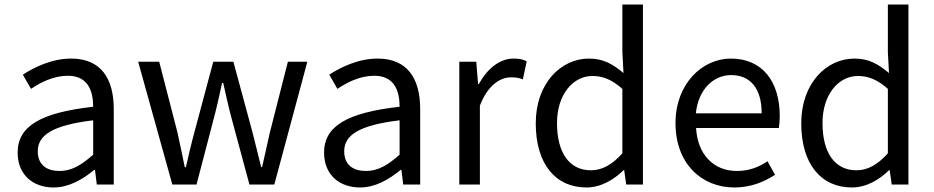

<svg xmlns="http://www.w3.org/2000/svg" viewBox="-20 -816 4130 849"><path d="M217 13C284 13 345 -22 397 -65H400L408 0H483V-334C483 -468 427 -557 295 -557C208 -557 131 -518 81 -486L117 -423C160 -452 217 -481 280 -481C369 -481 392 -414 392 -344C161 -318 58 -259 58 -141C58 -43 126 13 217 13ZM243 -60C189 -60 147 -85 147 -147C147 -217 209 -262 392 -284V-132C339 -85 296 -60 243 -60Z M742 0H849L925 -291C939 -343 950 -394 962 -449H967C980 -394 990 -344 1004 -293L1083 0H1193L1339 -543H1253L1173 -229C1161 -177 1151 -128 1139 -77H1135C1122 -128 1110 -177 1097 -229L1012 -543H923L839 -229C825 -178 814 -128 802 -77H797C787 -128 776 -177 765 -229L684 -543H591Z M1572 13C1639 13 1700 -22 1752 -65H1755L1763 0H1838V-334C1838 -468 1782 -557 1650 -557C1563 -557 1486 -518 1436 -486L1472 -423C1515 -452 1572 -481 1635 -481C1724 -481 1747 -414 1747 -344C1516 -318 1413 -259 1413 -141C1413 -43 1481 13 1572 13ZM1598 -60C1544 -60 1502 -85 1502 -147C1502 -217 1564 -262 1747 -284V-132C1694 -85 1651 -60 1598 -60Z M2011 0H2102V-349C2138 -442 2194 -474 2239 -474C2261 -474 2274 -472 2292 -465L2309 -545C2292 -554 2275 -557 2251 -557C2190 -557 2135 -513 2097 -444H2094L2086 -543H2011Z M2573 13C2638 13 2695 -22 2738 -64H2740L2749 0H2823V-796H2732V-587L2737 -493C2689 -533 2648 -557 2584 -557C2460 -557 2349 -447 2349 -271C2349 -90 2437 13 2573 13ZM2593 -63C2497 -63 2443 -141 2443 -272C2443 -396 2512 -480 2600 -480C2645 -480 2686 -464 2732 -423V-138C2687 -88 2643 -63 2593 -63Z M3227 13C3301 13 3359 -12 3407 -43L3374 -103C3334 -76 3291 -60 3238 -60C3135 -60 3064 -134 3058 -250H3424C3426 -263 3428 -282 3428 -302C3428 -457 3350 -557 3212 -557C3086 -557 2967 -447 2967 -271C2967 -92 3083 13 3227 13ZM3057 -315C3068 -422 3136 -484 3213 -484C3298 -484 3348 -425 3348 -315Z M3747 13C3812 13 3869 -22 3912 -64H3914L3923 0H3997V-796H3906V-587L3911 -493C3863 -533 3822 -557 3758 -557C3634 -557 3523 -447 3523 -271C3523 -90 3611 13 3747 13ZM3767 -63C3671 -63 3617 -141 3617 -272C3617 -396 3686 -480 3774 -480C3819 -480 3860 -464 3906 -423V-138C3861 -88 3817 -63 3767 -63Z"/></svg>

Font: Source Han Sans KR Regular
Style: Regular
Weight: 400
Designer: Ryoko NISHIZUKA (kana & ideographs); Paul D. Hunt (Latin, Greek & Cyrillic); Wenlong ZHANG (bopomofo); Sandoll Communica
Foundry: Adobe Systems Incorporated
Version: Version 1.004;PS 1.004;hotconv 1.0.82;makeotf.lib2.5.63406